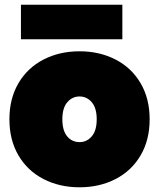

<svg xmlns="http://www.w3.org/2000/svg" viewBox="-20 -789 667 816"><path d="M20 -282Q20 -370 58.5 -435.5Q97 -501 165 -536Q233 -571 318 -571Q403 -571 471 -536Q539 -501 577.5 -435.5Q616 -370 616 -282Q616 -194 577.5 -128.5Q539 -63 471 -28Q403 7 318 7Q233 7 165 -28Q97 -63 58.5 -128.5Q20 -194 20 -282ZM391 -282Q391 -330 370 -354.5Q349 -379 318 -379Q287 -379 266 -354.5Q245 -330 245 -282Q245 -234 265.5 -209.5Q286 -185 318 -185Q349 -185 370 -209.5Q391 -234 391 -282ZM500 -769V-622H69V-769Z"/></svg>

Font: Poppins Black A&M
Style: Regular
Weight: 900
Designer: Ninad Kale (Devanagari), Jonny Pinhorn (Latin)
Foundry: Indian Type Foundry
Version: 4.004